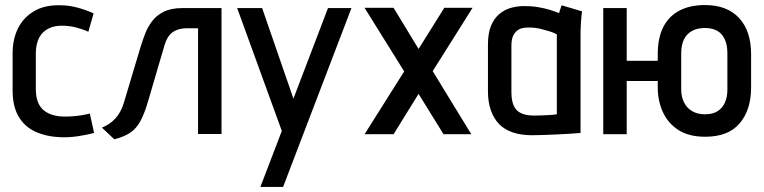

<svg xmlns="http://www.w3.org/2000/svg" viewBox="-20 -532 3030 761"><path d="M330 -406 351 -479Q320 -493 286.5 -502Q253 -511 220 -511Q158 -513 115.5 -488Q73 -463 51.5 -420Q30 -377 30 -320V-174Q30 -110 54 -69.5Q78 -29 121.5 -9.5Q165 10 222 12Q255 13 288.5 8Q322 3 353 -5L336 -82Q336 -82 328 -80Q320 -78 305.5 -75.5Q291 -73 273 -71.5Q255 -70 237 -70Q210 -70 188.5 -76.5Q167 -83 152 -96Q137 -109 129.5 -130Q122 -151 122 -179V-325Q123 -360 136 -384Q149 -408 174.5 -420Q200 -432 235 -430Q259 -429 284 -422.5Q309 -416 330 -406Z M703 -500Q658 -500 629 -485.5Q600 -471 582.5 -447.5Q565 -424 555.5 -399Q546 -374 539 -352L471 -125Q463 -99 451 -80.5Q439 -62 423 -49Q407 -36 384 -26L433 20Q473 10 497 -6.5Q521 -23 537 -53Q553 -83 567 -131L633 -356Q641 -380 652.5 -393.5Q664 -407 681.5 -413.5Q699 -420 722 -420H765V-1H858V-500Z M1012 209H1102L1373 -500H1280L1143 -141L1019 -500H920L1097 -13Z M1639 -338 1540 -501H1425L1582 -249L1425 0H1540L1639 -160L1738 0H1848L1695 -250L1853 -501H1741Z M2287 -487 2206 -511Q2202 -501 2199 -490.5Q2196 -480 2196 -480Q2182 -486 2161 -492.5Q2140 -499 2114 -503.5Q2088 -508 2059 -508Q2030 -508 2004 -500.5Q1978 -493 1957.5 -475Q1937 -457 1925.5 -428Q1914 -399 1914 -355V-170Q1914 -128 1925.5 -95Q1937 -62 1958.5 -40Q1980 -18 2013 -7Q2046 4 2089 4Q2108 4 2133.5 3Q2159 2 2185 1Q2211 0 2232.5 -1.5Q2254 -3 2267.5 -4Q2281 -5 2281 -5V-393Q2281 -417 2282.5 -441.5Q2284 -466 2287 -487ZM2007 -167V-352Q2007 -377 2014.5 -391.5Q2022 -406 2033 -413Q2044 -420 2056 -421.5Q2068 -423 2077 -423Q2087 -423 2100.5 -421.5Q2114 -420 2129 -416Q2144 -412 2159 -407.5Q2174 -403 2187 -396V-79Q2181 -78 2171 -77Q2161 -76 2149 -75.5Q2137 -75 2123 -74.5Q2109 -74 2095 -74Q2066 -74 2046 -83Q2026 -92 2016.5 -112.5Q2007 -133 2007 -167Z M2417 -291V-211H2634V-291ZM2957 -185V-317Q2957 -409 2909.5 -460.5Q2862 -512 2774 -512Q2714 -512 2672 -489.5Q2630 -467 2608.5 -424Q2587 -381 2587 -317V-185Q2587 -133 2607 -88.5Q2627 -44 2668.5 -17Q2710 10 2775 10Q2867 10 2912 -43.5Q2957 -97 2957 -185ZM2863 -321V-176Q2863 -148 2853.5 -126Q2844 -104 2824.5 -91.5Q2805 -79 2774 -79Q2744 -79 2722.5 -92Q2701 -105 2690.5 -127.5Q2680 -150 2680 -176V-321Q2680 -354 2691 -376Q2702 -398 2723 -409.5Q2744 -421 2774 -421Q2804 -421 2823.5 -409.5Q2843 -398 2853 -375.5Q2863 -353 2863 -321ZM2371 0H2464V-500H2371Z"/></svg>

Font: Advent Pro SemiBold
Style: Regular
Weight: 600
Designer: VivaRado, Andreas Kalpakidis
Foundry: VivaRado, Andreas Kalpakidis
Version: Version 3.000